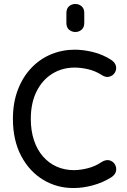

<svg xmlns="http://www.w3.org/2000/svg" viewBox="-20 -938 640 966"><path d="M540 -46Q561 -60 564 -78.5Q567 -97 557.5 -112Q548 -127 530 -131.5Q512 -136 490 -122Q459 -101 421.5 -91.5Q384 -82 352 -82Q305 -82 265.5 -99.5Q226 -117 196.5 -150.5Q167 -184 151 -232Q135 -280 135 -340Q135 -420 164 -478Q193 -536 243 -567Q293 -598 356 -598Q388 -598 424 -589.5Q460 -581 491 -561Q512 -547 530 -552Q548 -557 557.5 -572Q567 -587 563.5 -605Q560 -623 539 -637Q497 -664 448.5 -676Q400 -688 356 -688Q293 -688 236.5 -664.5Q180 -641 137 -595.5Q94 -550 69.5 -485.5Q45 -421 45 -340Q45 -232 86.5 -153.5Q128 -75 198 -33Q268 9 352 8Q397 8 447 -5.5Q497 -19 540 -46ZM314 -823Q314 -800 327.5 -788.5Q341 -777 359 -777Q377 -777 390.5 -788.5Q404 -800 404 -823Q404 -834 404 -841Q404 -848 404 -855Q404 -862 404 -872Q404 -895 390.5 -906.5Q377 -918 359 -918Q341 -918 327.5 -906.5Q314 -895 314 -872Q314 -862 314 -855Q314 -848 314 -841Q314 -834 314 -823Z"/></svg>

Font: Tilt Neon
Style: Regular
Weight: 400
Designer: Andy Clymer
Foundry: Andy Clymer
Version: Version 1.000